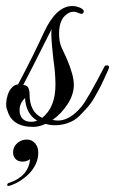

<svg xmlns="http://www.w3.org/2000/svg" viewBox="-31 -417 382 637"><path d="M143 -19Q150 -18 154.5 -17.5Q159 -17 161 -17Q201 -17 240 -64Q260 -89 315 -195Q317 -200 322 -200Q331 -201 331 -193Q329 -187 322.5 -173Q316 -159 305 -135Q293 -112 281.5 -92Q270 -72 253 -54L232 -32Q216 -16 192 -8Q154 4 120 -6Q99 4 79 4Q8 4 -7 -52Q-11 -60 -10.5 -74Q-10 -88 -5.5 -102Q-1 -116 8 -126Q17 -136 29 -137Q55 -186 76.5 -229.5Q98 -273 116 -312Q156 -397 209 -397Q223 -397 236.5 -390.5Q250 -384 246 -376Q243 -368 232 -373Q221 -378 213 -378Q205 -378 199 -375Q165 -359 165 -306Q165 -278 173 -260Q181 -242 191 -221Q214 -167 214 -136Q214 -103 193 -71Q172 -39 143 -19ZM109 -26Q153 -61 153 -136Q153 -152 151.5 -173Q150 -194 146 -221Q143 -248 141.5 -265.5Q140 -283 139.5 -294Q139 -305 139.5 -311Q140 -317 140 -320Q102 -244 78.5 -198Q55 -152 46 -135Q67 -135 67 -105Q67 -45 109 -26ZM34 -53Q34 -45 35 -40Q42 -13 72 -13Q85 -13 92 -17Q55 -39 52 -92Q34 -74 34 -53ZM96 89Q96 109 88 126.5Q80 144 66.5 158Q53 172 36.5 182.5Q20 193 2 199Q-1 200 -4 200Q-7 200 -7 196Q-7 191 1 189Q63 168 69 111Q59 118 48.5 119Q38 120 29.5 116.5Q21 113 16 104Q11 95 13 82Q15 67 28 56.5Q41 46 58 46Q75 46 85.5 58.5Q96 71 96 89Z"/></svg>

Font: #9Slide05 Great Vibes
Style: Regular
Weight: 400
Designer: Robert E. Leuschke
Foundry: Robert E. Leuschke
Version: Version 1.001